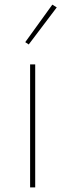

<svg xmlns="http://www.w3.org/2000/svg" viewBox="-20 -809 282 829"><path d="M225 -777 104 -617 89 -627 206 -789ZM132 0H110V-531H132Z"/></svg>

Font: IBM Plex Sans JP Thin
Style: Regular
Weight: 100
Designer: Mike Abbink; Paul van der Laan; Pieter van Rosmalen; Wujin Sim; Yejin Wi; Jinhee Kim; Boomi Park; Yona Kim; Kichan Ma
Foundry: Sandoll Inc.
Version: Version 1.001